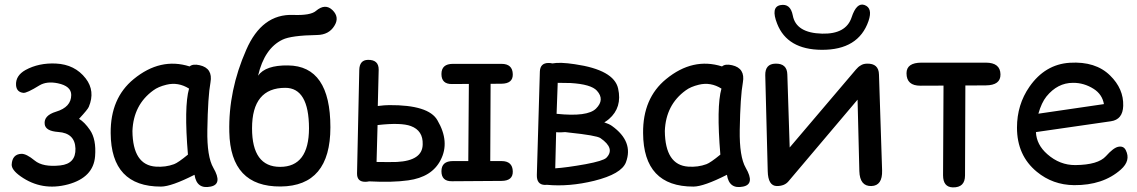

<svg xmlns="http://www.w3.org/2000/svg" viewBox="-20 -790 4979 841"><path d="M225.6 -300.8Q170.9 -284.2 175.8 -246.1Q179.2 -215.8 235.4 -211.9Q308.1 -207 310.5 -139.6Q312.5 -72.8 244.1 -65.4Q168 -57.1 131.8 -86.9Q95.2 -117.2 73.2 -116.2Q33.7 -114.3 31.2 -69.3Q30.3 -45.9 70.3 -17.6Q163.6 48.3 278.3 17.6Q389.2 -12.7 396.5 -105.5Q402.3 -179.7 374 -220.7Q350.6 -254.9 326.2 -269.5Q365.2 -311.5 369.1 -322.3Q397.9 -391.1 355.5 -446.3Q308.1 -507.8 224.6 -511.7Q149.9 -515.1 91.8 -483.4Q47.4 -458.5 50.3 -416.5Q52.7 -386.7 82 -383.3Q96.7 -381.3 152.8 -416Q184.6 -435.1 232.9 -425.3Q292 -413.1 292 -374Q292 -320.8 225.6 -300.8Z M685.5 27.3Q731 26.9 832 -24.4Q841.8 40 902.8 27.3Q956.1 16.6 914.6 -54.7Q886.2 -103.5 888.2 -220.7Q890.6 -367.7 901.9 -428.7Q913.1 -491.2 854.5 -504.4Q824.7 -511.2 810.5 -499Q682.6 -539.6 565.4 -443.4Q463.4 -359.9 464.8 -207Q466.3 27.8 685.5 27.3ZM742.2 -70.8Q705.1 -57.1 662.6 -60.1Q561.5 -66.9 560.1 -216.3Q564.5 -331.1 651.4 -394Q672.9 -410.2 709 -418.9Q760.7 -431.6 808.1 -401.9Q785.6 -322.8 803.2 -112.8Q759.8 -77.1 742.2 -70.8Z M1058.6 -571.8Q980 -393.6 984.4 -211.9Q989.3 28.8 1209.5 26.9Q1427.2 24.9 1427.2 -232.4Q1427.2 -501.5 1241.7 -503.4Q1143.1 -504.9 1110.4 -458.5Q1138.2 -578.1 1217.3 -616.2Q1255.4 -634.8 1369.6 -636.7Q1420.4 -637.7 1444.3 -676.3Q1468.3 -713.9 1437 -745.1Q1404.8 -776.9 1363.8 -742.2Q1340.3 -721.7 1264.2 -724.6Q1127.4 -730 1058.6 -571.8ZM1229.5 -405.3Q1333 -405.3 1333.5 -228Q1333 -59.1 1207 -59.1Q1084 -59.1 1084 -228Q1084 -405.3 1229.5 -405.3Z M1963.9 -510.3Q1913.6 -510.3 1913.6 -465.8Q1913.6 -421.4 1959.5 -421.9L2033.7 -422.4Q2032.2 -253.4 2031.2 -84.5H1963.9Q1913.6 -84.5 1913.6 -40Q1913.6 4.4 1959.5 3.9L2176.8 2.4Q2227.1 2 2226.1 -39.1Q2225.1 -84.5 2176.8 -84.5H2127.4Q2128.4 -253.4 2128.9 -422.9L2176.8 -423.3Q2227.1 -423.8 2226.1 -464.8Q2225.1 -510.3 2176.8 -510.3ZM1579.6 6.3Q1589.4 6.3 1596.7 4.4Q1698.7 9.8 1768.1 0Q1871.6 -14.2 1909.7 -88.4Q1951.7 -168.5 1896 -263.2Q1857.9 -330.6 1685.1 -329.6Q1665.5 -329.6 1634.8 -325.7L1638.7 -484.4Q1639.2 -528.8 1591.3 -527.8Q1554.7 -526.9 1553.7 -483.4L1543.9 -31.2Q1543 6.3 1579.6 6.3ZM1629.4 -80.6 1633.8 -242.2Q1736.8 -253.9 1779.8 -237.8Q1833.5 -217.8 1831.5 -157.7Q1830.6 -86.4 1718.3 -80.6Q1687 -79.6 1629.4 -80.6Z M2422.9 -427.2 2479.5 -426.3Q2569.3 -420.9 2594.7 -392.6Q2629.9 -353.5 2590.8 -314.5Q2553.7 -277.3 2418 -291.5ZM2382.8 -514.2Q2346.2 -514.2 2344.7 -476.6L2331.5 -24.4Q2330.1 19 2366.7 20Q2371.6 20 2375.5 19.5Q2472.7 28.8 2582.5 2Q2702.1 -27.8 2721.7 -79.1Q2755.9 -169.9 2660.6 -238.3Q2648.4 -247.1 2627 -253.9Q2638.2 -260.7 2647.5 -268.6Q2706.1 -319.3 2687.5 -402.3Q2669.4 -483.9 2497.6 -508.8Q2433.1 -518.6 2399.4 -512.2Q2392.1 -514.2 2382.8 -514.2ZM2455.6 -211.4Q2462.9 -210.4 2471.2 -209.5Q2592.8 -196.8 2609.9 -185.1Q2676.3 -139.6 2635.7 -98.6Q2621.1 -85 2544.9 -70.8Q2460.4 -55.7 2412.1 -52.7L2416 -210.9Q2426.3 -210 2438.5 -210.4Q2447.3 -210.9 2455.6 -211.4Z M3017.6 27.3Q3063 26.9 3164.1 -24.4Q3173.8 40 3234.9 27.3Q3288.1 16.6 3246.6 -54.7Q3218.3 -103.5 3220.2 -220.7Q3222.7 -367.7 3233.9 -428.7Q3245.1 -491.2 3186.5 -504.4Q3156.7 -511.2 3142.6 -499Q3014.6 -539.6 2897.5 -443.4Q2795.4 -359.9 2796.9 -207Q2798.3 27.8 3017.6 27.3ZM3074.2 -70.8Q3037.1 -57.1 2994.6 -60.1Q2893.6 -66.9 2892.1 -216.3Q2896.5 -331.1 2983.4 -394Q3004.9 -410.2 3041 -418.9Q3092.8 -431.6 3140.1 -401.9Q3117.7 -322.8 3135.3 -112.8Q3091.8 -77.1 3074.2 -70.8Z M3342.8 -40.5Q3344.2 24.4 3382.8 24.9Q3416 24.9 3433.1 4.9L3736.3 -353.5L3744.1 -40.5Q3746.1 26.4 3796.9 24.9Q3845.7 23.4 3843.8 -43.5L3830.1 -463.4Q3829.1 -512.7 3777.3 -511.2Q3760.3 -510.7 3750 -503.4Q3739.3 -497.6 3729.5 -485.8L3439 -144L3428.7 -463.4Q3427.7 -512.7 3376 -511.2Q3331.1 -509.8 3332 -460.4ZM3581.1 -642.6Q3466.8 -645.5 3452.6 -722.2Q3442.4 -775.9 3398.4 -767.6Q3355 -759.3 3384.3 -685.5Q3428.7 -572.8 3579.1 -571.8Q3740.2 -570.8 3784.2 -697.8Q3803.7 -754.9 3766.6 -768.1Q3731.9 -780.3 3710 -713.4Q3685.5 -640.1 3581.1 -642.6Z M4016.6 -515.6Q3950.7 -515.6 3950.7 -469.2Q3950.7 -414.1 4012.2 -414.6L4112.8 -415Q4111.8 -218.8 4110.8 -22.5Q4110.8 29.8 4153.8 30.8Q4207 31.7 4207 -21.5Q4208 -218.3 4208.5 -415.5Q4252.9 -416 4297.9 -416Q4363.3 -416.5 4362.3 -464.4Q4361.3 -515.6 4297.9 -515.6Z M4517.6 -211.4 4845.7 -258.8Q4897.9 -266.1 4899.9 -326.2Q4902.3 -400.9 4842.3 -459.5Q4778.8 -522 4666 -515.1Q4557.6 -508.3 4489.3 -410.2Q4434.6 -331.5 4434.6 -231Q4434.6 -108.9 4521.5 -37.6Q4591.3 20 4684.6 21Q4811.5 22 4889.6 -47.4Q4934.1 -86.9 4911.1 -132.3Q4901.4 -151.9 4877.9 -147Q4856.9 -142.6 4824.2 -106Q4790 -67.9 4690.4 -66.9Q4622.1 -66.4 4567.4 -114.7Q4520 -156.2 4517.6 -211.4ZM4528.3 -292Q4542 -340.3 4563.5 -367.2Q4612.3 -427.2 4679.7 -427.2Q4728 -427.7 4771 -400.4Q4808.1 -376.5 4815.4 -334Z"/></svg>

Font: Comic Relief
Style: Regular
Weight: 400
Designer: Jeff Davis
Foundry: Loudifier
Version: Version 1.200; ttfautohint (v1.8.4.7-5d5b)